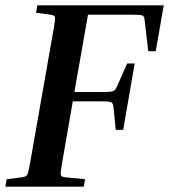

<svg xmlns="http://www.w3.org/2000/svg" viewBox="-22 -700 634 720"><path d="M297 -28 292 0H-2L3 -28L59 -35Q75 -37 79.5 -43.5Q84 -50 90 -84L180 -596Q186 -630 184 -636.5Q182 -643 167 -645L113 -652L118 -680H592L562 -508H534L521 -619Q520 -631 517.5 -636.5Q515 -642 505.5 -643.5Q496 -645 472 -645H308L257 -355H361Q385 -355 395 -356.5Q405 -358 409.5 -363.5Q414 -369 419 -381L455 -462H483L440 -213H412L404 -294Q403 -312 396 -316Q389 -320 354 -320H251L210 -84Q204 -50 206 -43.5Q208 -37 223 -35Z"/></svg>

Font: Inria Serif
Style: Bold Italic
Weight: 700
Italic angle: -10°
Designer: Black Foundry Team
Foundry: Black Foundry
Version: Version 1.000; ttfautohint (v1.8.3)